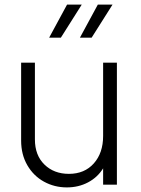

<svg xmlns="http://www.w3.org/2000/svg" viewBox="-20 -804 612 836"><path d="M72 -192V-531H132V-197Q132 -128 173.5 -87.5Q215 -47 280 -47Q348 -47 388.5 -92.5Q429 -138 429 -212V-531H489V0H429V-71Q405 -32 363.5 -10Q322 12 271 12Q217 12 171.5 -13Q126 -38 99 -84.5Q72 -131 72 -192ZM272 -784H336L245 -640H194ZM406 -784H470L379 -640H328Z"/></svg>

Font: Eudoxus Sans Light
Style: Regular
Weight: 300
Designer: Stijn de Vries
Foundry: tokotype
Version: Version 2.005